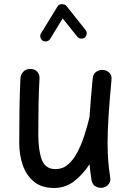

<svg xmlns="http://www.w3.org/2000/svg" viewBox="-20 -870 629 935"><path d="M522.9 -480.5Q513.2 -376 508.5 -302.7Q503.9 -229.5 503.9 -172.9Q503.9 -126 507.1 -86.7Q510.3 -47.4 516.6 -7.3Q520 13.7 509.3 26.6Q498.5 39.6 482.9 43.5Q464.8 47.4 447.3 38.8Q429.7 30.3 425.8 7.3Q419.4 -32.7 416 -70.3Q383.8 -20.5 341.1 12.5Q298.3 45.4 243.2 45.4Q183.6 45.4 146.2 15.4Q108.9 -14.6 91.3 -64.7Q73.7 -114.7 73.7 -173.8Q73.7 -251 74.7 -329.3Q75.7 -407.7 79.6 -489.3Q80.6 -506.3 93 -520.3Q105.5 -534.2 127 -534.2Q149.4 -534.2 161.4 -520.8Q173.3 -507.3 172.4 -489.3Q168.9 -423.3 167.7 -361.6Q166.5 -299.8 166.5 -215.8Q166.5 -139.2 183.3 -92.8Q200.2 -46.4 251 -46.4Q284.7 -46.4 310.8 -68.6Q336.9 -90.8 356.4 -127.9Q376 -165 390.6 -210Q405.3 -254.9 416 -300.3V-301.3Q418.5 -341.3 422.4 -387.9Q426.3 -434.6 431.6 -489.3Q434.1 -511.2 449.7 -521.2Q465.3 -531.2 482.9 -529.3Q500 -527.8 512.7 -515.6Q525.4 -503.4 522.9 -480.5ZM188 -671.9Q179.2 -677.2 176.8 -688Q174.3 -698.7 179.7 -707.5L260.7 -839.4Q266.6 -849.6 281.7 -849.6Q296.9 -849.6 303.2 -841.3L397 -723.6Q403.3 -715.8 402.1 -704.8Q400.9 -693.8 392.6 -687Q384.8 -680.7 373.8 -682.1Q362.8 -683.6 356.4 -691.4L285.2 -780.3L224.1 -680.2Q218.8 -671.4 207.8 -668.9Q196.8 -666.5 188 -671.9Z"/></svg>

Font: Mikhak Medium
Style: Regular
Weight: 500
Designer: Amin Abedi
Version: Version 3.3